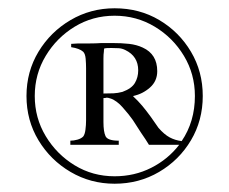

<svg xmlns="http://www.w3.org/2000/svg" viewBox="-20 -826 554 464"><path d="M257 -382Q199 -382 150.5 -410.5Q102 -439 73 -487Q44 -535 44 -594Q44 -653 73 -701Q102 -749 150.5 -777.5Q199 -806 257 -806Q317 -806 365 -777.5Q413 -749 441.5 -701Q470 -653 470 -594Q470 -535 441.5 -487Q413 -439 364.5 -410.5Q316 -382 257 -382ZM257 -400Q305 -400 345.5 -420.5Q386 -441 413 -476H340Q339 -478 331.5 -489.5Q324 -501 321 -505Q309 -523 301 -536Q292 -549 276 -567Q270 -574 262 -580Q254 -586 247 -588Q241 -590 238 -590Q235 -589 230 -589V-531Q230 -508 235 -497Q240 -486 267 -486V-476H150V-486Q158 -486 167 -488.5Q176 -491 181 -496Q185 -501 186.5 -512.5Q188 -524 188 -535V-661Q188 -672 187 -684Q186 -696 181 -701Q172 -709 152 -712V-720Q156 -720 169 -721Q181 -721 196 -721Q211 -721 226 -722Q241 -722 250 -722Q274 -722 292 -720Q310 -718 325 -711Q360 -695 360 -654Q360 -630 342.5 -614.5Q325 -599 302 -594V-593Q313 -583 324 -570Q334 -558 344.5 -543.5Q355 -529 363 -517Q377 -501 390 -494Q403 -487 419 -485Q451 -532 451 -594Q451 -647 424.5 -691Q398 -735 354 -761.5Q310 -788 257 -788Q204 -788 160.5 -761.5Q117 -735 90.5 -691Q64 -647 64 -594Q64 -541 90.5 -497Q117 -453 160.5 -426.5Q204 -400 257 -400ZM230 -600Q244 -600 254.5 -600.5Q265 -601 276 -604Q298 -612 306 -625.5Q314 -639 314 -656Q314 -690 283 -705Q275 -709 267 -709.5Q259 -710 249 -710Q236 -710 232 -709Q231 -706 231 -701Q230 -695 230 -684Z"/></svg>

Font: Mulat Addis
Style: Regular
Weight: 400
Designer: Fasil fikreab
Version: Version 1.001; ttfautohint (v1.8.3)